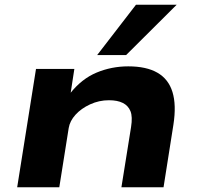

<svg xmlns="http://www.w3.org/2000/svg" viewBox="-20 -796 846 816"><path d="M53 0 133 -503H296L280 -399H278Q327 -461 390.5 -487.5Q454 -514 525 -514Q602 -514 649 -487Q696 -460 713 -405Q730 -350 717 -266L675 0H496L537 -256Q544 -300 534.5 -323.5Q525 -347 502 -358.5Q479 -370 443 -370Q401 -370 363 -352.5Q325 -335 301 -308.5Q277 -282 272 -252L232 0ZM393 -562 558 -776H731L516 -562Z"/></svg>

Font: Nunito Sans 7pt Expanded ExtraBold
Style: Italic
Weight: 800
Width: 7
Italic angle: -9°
Designer: Vernon Adams
Foundry: Vernon Adams
Version: Version 3.101;gftools[0.9.27]